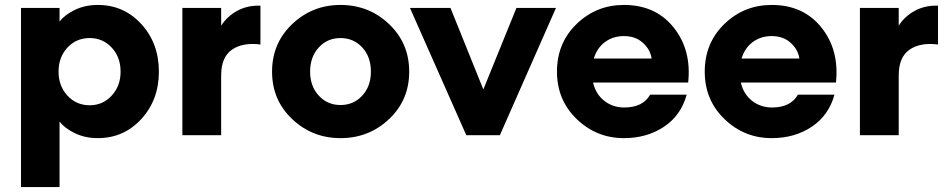

<svg xmlns="http://www.w3.org/2000/svg" viewBox="-20 -547 3844 777"><path d="M376 -527Q481 -527 552 -449.5Q623 -372 623 -257Q623 -143 552 -65.5Q481 12 376 12Q325 12 284 -7.5Q243 -27 221 -55V210H65V-515H221V-460Q243 -488 284 -507.5Q325 -527 376 -527ZM343 -393Q289 -393 253 -354.5Q217 -316 217 -257Q217 -199 253 -160Q289 -121 343 -121Q396 -121 432 -160Q468 -199 468 -257Q468 -316 432 -354.5Q396 -393 343 -393Z M1034 -524V-367Q961 -376 918 -345.5Q875 -315 875 -242V0H718V-515H875V-443Q899 -481 940.5 -503.5Q982 -526 1034 -524Z M1358 12Q1244 12 1162.5 -65Q1081 -142 1081 -257Q1081 -372 1162.5 -449.5Q1244 -527 1358 -527Q1473 -527 1554.5 -449.5Q1636 -372 1636 -257Q1636 -142 1554.5 -65Q1473 12 1358 12ZM1235 -257Q1235 -198 1270 -160Q1305 -122 1358 -122Q1411 -122 1446 -160Q1481 -198 1481 -257Q1481 -317 1446 -355Q1411 -393 1358 -393Q1305 -393 1270 -355Q1235 -317 1235 -257Z M1867 0 1639 -515H1803L1936 -185L2070 -515H2230L2003 0Z M2759 -164Q2736 -80 2667 -34Q2598 12 2505 12Q2394 12 2314 -65Q2234 -142 2234 -257Q2234 -373 2313.5 -450Q2393 -527 2505 -527Q2633 -527 2706 -436Q2779 -345 2765 -213H2380Q2391 -166 2425.5 -139Q2460 -112 2506 -112Q2582 -112 2611 -164ZM2505 -401Q2461 -401 2428.5 -377Q2396 -353 2383 -310H2617Q2612 -346 2582 -373.5Q2552 -401 2505 -401Z M3357 -164Q3334 -80 3265 -34Q3196 12 3103 12Q2992 12 2912 -65Q2832 -142 2832 -257Q2832 -373 2911.5 -450Q2991 -527 3103 -527Q3231 -527 3304 -436Q3377 -345 3363 -213H2978Q2989 -166 3023.5 -139Q3058 -112 3104 -112Q3180 -112 3209 -164ZM3103 -401Q3059 -401 3026.5 -377Q2994 -353 2981 -310H3215Q3210 -346 3180 -373.5Q3150 -401 3103 -401Z M3776 -524V-367Q3703 -376 3660 -345.5Q3617 -315 3617 -242V0H3460V-515H3617V-443Q3641 -481 3682.5 -503.5Q3724 -526 3776 -524Z"/></svg>

Font: Freely
Style: Bold
Weight: 700
Designer: Kris Sowersby
Foundry: Klim Type Foundry
Version: Version 1.006;hotconv 1.0.113;makeotfexe 2.5.65598;200799169